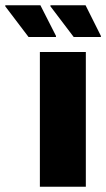

<svg xmlns="http://www.w3.org/2000/svg" viewBox="-105 -707 402 727"><path d="M46 0V-510H220V0ZM3 -567 -85 -683V-687H48L107 -571V-567ZM174 -567 86 -683V-687H219L277 -571V-567Z"/></svg>

Font: Saira Semi Condensed ExtraBold
Style: Regular
Weight: 800
Width: 4
Designer: Hector Gatti with collaboration of the Omnibus-Type team
Foundry: Omnibus-Type
Version: Version 1.001; ttfautohint (v1.8)